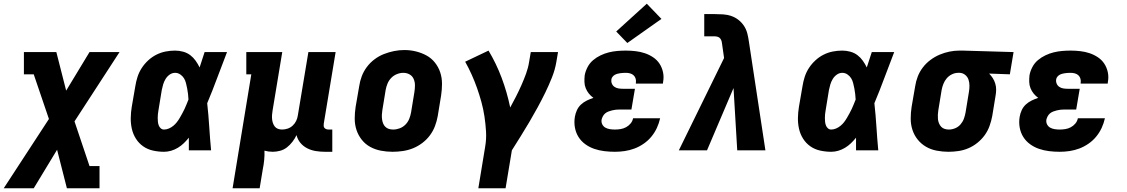

<svg xmlns="http://www.w3.org/2000/svg" viewBox="-62 -811 6082 1036"><path d="M-42 205 202 -169 120 -410H67V-530H242L295 -322L421 -530H583L340 -156L421 85H475V205H299L246 -3L120 205Z M823 8Q793 8 763.5 1.5Q734 -5 710.5 -21.5Q687 -38 671.5 -62.5Q656 -87 649.5 -115.5Q643 -144 643.5 -174.5Q644 -205 649 -235L668 -345Q672 -371 680 -396Q688 -421 702.5 -443.5Q717 -466 737.5 -485Q758 -504 782 -516Q806 -528 831.5 -533Q857 -538 883 -538Q905 -538 926.5 -532Q948 -526 964.5 -513.5Q981 -501 993.5 -483.5Q1006 -466 1015 -447Q1022 -468 1028.5 -488.5Q1035 -509 1042 -530H1163Q1136 -461 1110.5 -392Q1085 -323 1056 -254Q1063 -191 1067 -127.5Q1071 -64 1077 0H957Q957 -17 957 -34Q957 -51 957 -68Q944 -52 929.5 -38Q915 -24 897.5 -13.5Q880 -3 861 2.5Q842 8 823 8ZM823 -112Q836 -112 849 -117.5Q862 -123 873 -132Q884 -141 892.5 -152Q901 -163 908 -175Q915 -187 921.5 -199Q928 -211 934 -223.5Q940 -236 945 -249Q950 -262 955 -274Q954 -289 952.5 -304Q951 -319 948 -333.5Q945 -348 941.5 -362.5Q938 -377 930.5 -389Q923 -401 910.5 -409.5Q898 -418 883 -418Q867 -418 853.5 -408.5Q840 -399 831.5 -385Q823 -371 818.5 -356Q814 -341 811 -326L793 -216Q791 -205 790 -195Q789 -185 789 -174.5Q789 -164 790 -154Q791 -144 794.5 -134.5Q798 -125 805.5 -118.5Q813 -112 823 -112Z M1193 205 1294 -410H1267V-530H1461L1409 -216Q1407 -204 1406 -192.5Q1405 -181 1406 -169.5Q1407 -158 1410.5 -147.5Q1414 -137 1420.5 -128.5Q1427 -120 1437.5 -116Q1448 -112 1460 -112Q1475 -112 1490 -117Q1505 -122 1517 -133Q1529 -144 1536 -158.5Q1543 -173 1545 -188L1602 -530H1749L1685 -144Q1684 -137 1684.5 -131Q1685 -125 1689 -120.5Q1693 -116 1699 -114Q1705 -112 1711 -112H1731V8H1691Q1666 8 1641.5 4Q1617 0 1595.5 -11Q1574 -22 1559 -40Q1544 -58 1538 -82Q1529 -63 1516 -46Q1503 -29 1486.5 -16Q1470 -3 1449.5 2.5Q1429 8 1410 8Q1398 8 1387 6.5Q1376 5 1365 2Q1366 27 1363.5 52.5Q1361 78 1356 102L1339 205Z M2056 8Q2024 8 1993 2Q1962 -4 1935.5 -18.5Q1909 -33 1890 -57Q1871 -81 1861.5 -110Q1852 -139 1852 -171Q1852 -203 1857 -235L1876 -345Q1880 -373 1890 -399.5Q1900 -426 1917.5 -449.5Q1935 -473 1959 -491Q1983 -509 2010 -519.5Q2037 -530 2064.5 -535.5Q2092 -541 2120 -541Q2152 -541 2182.5 -533.5Q2213 -526 2239.5 -511.5Q2266 -497 2285 -473Q2304 -449 2313.5 -420Q2323 -391 2323 -359Q2323 -327 2318 -295L2300 -185Q2295 -157 2285 -130.5Q2275 -104 2257.5 -80.5Q2240 -57 2216 -39Q2192 -21 2165.5 -10.5Q2139 0 2111 4Q2083 8 2056 8ZM2059 -112Q2077 -112 2094.5 -118.5Q2112 -125 2125.5 -138.5Q2139 -152 2146 -169.5Q2153 -187 2156 -204L2174 -314Q2177 -333 2177 -351Q2177 -369 2170 -385Q2163 -401 2148 -409.5Q2133 -418 2114 -418Q2097 -418 2079.5 -411Q2062 -404 2049 -390.5Q2036 -377 2029 -360Q2022 -343 2019 -326L2001 -216Q1999 -204 1998.5 -191.5Q1998 -179 1999.5 -167.5Q2001 -156 2005 -145.5Q2009 -135 2017 -127Q2025 -119 2036 -115.5Q2047 -112 2059 -112Z M2519 205 2556 -20Q2563 -61 2560.5 -102Q2558 -143 2552 -183Q2546 -223 2535.5 -261Q2525 -299 2512 -336Q2499 -373 2483 -408.5Q2467 -444 2448 -478L2574 -538Q2616 -468 2645 -390.5Q2674 -313 2691 -231Q2707 -260 2722.5 -290.5Q2738 -321 2751.5 -351.5Q2765 -382 2776.5 -413.5Q2788 -445 2793 -477L2802 -530H2949L2940 -477Q2933 -435 2916.5 -393.5Q2900 -352 2880.5 -312Q2861 -272 2839.5 -232.5Q2818 -193 2795 -154Q2772 -115 2748 -76.5Q2724 -38 2700 0L2666 205Z M3256 8Q3227 8 3198.5 4.5Q3170 1 3144 -8Q3118 -17 3096 -33Q3074 -49 3059.5 -72Q3045 -95 3040 -123.5Q3035 -152 3040 -181Q3043 -199 3051 -216.5Q3059 -234 3073 -247Q3087 -260 3104.5 -268.5Q3122 -277 3140 -283Q3126 -293 3115.5 -306Q3105 -319 3098.5 -335Q3092 -351 3091.5 -369Q3091 -387 3093 -405Q3097 -427 3108.5 -449Q3120 -471 3138.5 -486.5Q3157 -502 3179 -512.5Q3201 -523 3223.5 -528.5Q3246 -534 3269 -536Q3292 -538 3315 -538Q3341 -538 3367 -535Q3393 -532 3417 -524Q3441 -516 3462 -502Q3483 -488 3496.5 -467.5Q3510 -447 3515.5 -421.5Q3521 -396 3516 -369Q3516 -367 3515.5 -364.5Q3515 -362 3515 -360H3369Q3369 -361 3369 -361.5Q3369 -362 3369 -363Q3371 -375 3368 -386Q3365 -397 3357 -404.5Q3349 -412 3338 -415Q3327 -418 3315 -418Q3307 -418 3299.5 -417.5Q3292 -417 3284.5 -416Q3277 -415 3269.5 -413Q3262 -411 3255 -407Q3248 -403 3243 -396.5Q3238 -390 3237 -383Q3235 -371 3239.5 -360Q3244 -349 3253.5 -342.5Q3263 -336 3274.5 -334Q3286 -332 3299 -332H3364L3345 -220H3280Q3270 -220 3260.5 -219Q3251 -218 3241 -215.5Q3231 -213 3221.5 -209.5Q3212 -206 3204 -199.5Q3196 -193 3191 -183.5Q3186 -174 3184 -165Q3182 -151 3188 -139.5Q3194 -128 3205 -122Q3216 -116 3229.5 -114Q3243 -112 3256 -112Q3271 -112 3286.5 -114.5Q3302 -117 3316 -124.5Q3330 -132 3340.5 -144.5Q3351 -157 3354 -173H3500Q3494 -146 3482.5 -121Q3471 -96 3453 -74Q3435 -52 3411 -35.5Q3387 -19 3361.5 -9.5Q3336 0 3309.5 4Q3283 8 3256 8ZM3323 -579 3263 -641 3428 -791 3507 -709Z M3601 0 3845 -498 3835 -568V-569Q3835 -569 3835 -569Q3835 -569 3835 -569Q3834 -578 3832 -587Q3830 -596 3824.5 -603Q3819 -610 3810.5 -612.5Q3802 -615 3793 -615H3738V-735H3793Q3816 -735 3839.5 -733.5Q3863 -732 3884.5 -724.5Q3906 -717 3923.5 -703Q3941 -689 3953 -670.5Q3965 -652 3970.5 -630Q3976 -608 3979 -586L4068 0H3916L3896 -336L3753 0Z M4423 8Q4393 8 4363.5 1.5Q4334 -5 4310.5 -21.5Q4287 -38 4271.5 -62.5Q4256 -87 4249.5 -115.5Q4243 -144 4243.5 -174.5Q4244 -205 4249 -235L4268 -345Q4272 -371 4280 -396Q4288 -421 4302.5 -443.5Q4317 -466 4337.5 -485Q4358 -504 4382 -516Q4406 -528 4431.5 -533Q4457 -538 4483 -538Q4505 -538 4526.5 -532Q4548 -526 4564.5 -513.5Q4581 -501 4593.5 -483.5Q4606 -466 4615 -447Q4622 -468 4628.5 -488.5Q4635 -509 4642 -530H4763Q4736 -461 4710.5 -392Q4685 -323 4656 -254Q4663 -191 4667 -127.5Q4671 -64 4677 0H4557Q4557 -17 4557 -34Q4557 -51 4557 -68Q4544 -52 4529.5 -38Q4515 -24 4497.5 -13.5Q4480 -3 4461 2.5Q4442 8 4423 8ZM4423 -112Q4436 -112 4449 -117.5Q4462 -123 4473 -132Q4484 -141 4492.5 -152Q4501 -163 4508 -175Q4515 -187 4521.5 -199Q4528 -211 4534 -223.5Q4540 -236 4545 -249Q4550 -262 4555 -274Q4554 -289 4552.5 -304Q4551 -319 4548 -333.5Q4545 -348 4541.5 -362.5Q4538 -377 4530.5 -389Q4523 -401 4510.5 -409.5Q4498 -418 4483 -418Q4467 -418 4453.5 -408.5Q4440 -399 4431.5 -385Q4423 -371 4418.5 -356Q4414 -341 4411 -326L4393 -216Q4391 -205 4390 -195Q4389 -185 4389 -174.5Q4389 -164 4390 -154Q4391 -144 4394.5 -134.5Q4398 -125 4405.5 -118.5Q4413 -112 4423 -112Z M5056 8Q5024 8 4992.5 2Q4961 -4 4935 -19Q4909 -34 4890 -57.5Q4871 -81 4861.5 -110Q4852 -139 4852 -171Q4852 -203 4857 -235L4876 -345Q4880 -372 4890 -398Q4900 -424 4917.5 -447Q4935 -470 4958.5 -487.5Q4982 -505 5008 -516Q5034 -527 5061 -532.5Q5088 -538 5115 -538Q5120 -538 5124 -538Q5128 -538 5133 -538L5407 -530L5387 -410L5275 -414Q5286 -403 5294.5 -390Q5303 -377 5308 -361Q5313 -345 5313 -328.5Q5313 -312 5310 -295L5292 -185Q5287 -158 5277.5 -131.5Q5268 -105 5251.5 -82Q5235 -59 5212 -40.5Q5189 -22 5163 -11Q5137 0 5109.5 4Q5082 8 5056 8ZM5058 -112Q5058 -112 5058 -112Q5058 -112 5058 -112Q5075 -112 5092 -119Q5109 -126 5121 -140Q5133 -154 5139 -170.5Q5145 -187 5148 -204L5166 -314Q5169 -331 5169 -348.5Q5169 -366 5164 -381Q5159 -396 5146.5 -406.5Q5134 -417 5117 -418H5113Q5112 -418 5110.5 -418Q5109 -418 5108 -418Q5091 -418 5074.5 -410Q5058 -402 5046.5 -388.5Q5035 -375 5028.5 -358.5Q5022 -342 5019 -326L5001 -216Q4999 -204 4998.5 -192Q4998 -180 4999 -168.5Q5000 -157 5004.5 -146Q5009 -135 5016.5 -127Q5024 -119 5035 -115.5Q5046 -112 5058 -112Z M5656 8Q5627 8 5598.5 4.5Q5570 1 5544 -8Q5518 -17 5496 -33Q5474 -49 5459.5 -72Q5445 -95 5440 -123.5Q5435 -152 5440 -181Q5443 -199 5451 -216.5Q5459 -234 5473 -247Q5487 -260 5504.5 -268.5Q5522 -277 5540 -283Q5526 -293 5515.5 -306Q5505 -319 5498.5 -335Q5492 -351 5491.5 -369Q5491 -387 5493 -405Q5497 -427 5508.5 -449Q5520 -471 5538.5 -486.5Q5557 -502 5579 -512.5Q5601 -523 5623.5 -528.5Q5646 -534 5669 -536Q5692 -538 5715 -538Q5741 -538 5767 -535Q5793 -532 5817 -524Q5841 -516 5862 -502Q5883 -488 5896.5 -467.5Q5910 -447 5915.5 -421.5Q5921 -396 5916 -369Q5916 -367 5915.5 -364.5Q5915 -362 5915 -360H5769Q5769 -361 5769 -361.5Q5769 -362 5769 -363Q5771 -375 5768 -386Q5765 -397 5757 -404.5Q5749 -412 5738 -415Q5727 -418 5715 -418Q5707 -418 5699.5 -417.5Q5692 -417 5684.5 -416Q5677 -415 5669.5 -413Q5662 -411 5655 -407Q5648 -403 5643 -396.5Q5638 -390 5637 -383Q5635 -371 5639.5 -360Q5644 -349 5653.5 -342.5Q5663 -336 5674.5 -334Q5686 -332 5699 -332H5764L5745 -220H5680Q5670 -220 5660.5 -219Q5651 -218 5641 -215.5Q5631 -213 5621.5 -209.5Q5612 -206 5604 -199.5Q5596 -193 5591 -183.5Q5586 -174 5584 -165Q5582 -151 5588 -139.5Q5594 -128 5605 -122Q5616 -116 5629.5 -114Q5643 -112 5656 -112Q5671 -112 5686.5 -114.5Q5702 -117 5716 -124.5Q5730 -132 5740.5 -144.5Q5751 -157 5754 -173H5900Q5894 -146 5882.5 -121Q5871 -96 5853 -74Q5835 -52 5811 -35.5Q5787 -19 5761.5 -9.5Q5736 0 5709.5 4Q5683 8 5656 8Z"/></svg>

Font: Iosevka Slab HvExObl
Style: Regular
Weight: 900
Width: 7
Italic angle: -9°
Monospace: yes
Designer: Belleve Invis
Foundry: Belleve Invis
Version: Version 11.1.1; ttfautohint (v1.8.3)